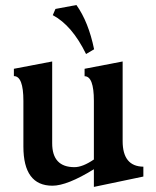

<svg xmlns="http://www.w3.org/2000/svg" viewBox="-20 -734 624 769"><path d="M356 14.6V-56.2Q249 9.8 189.9 9.8Q73.7 9.8 73.7 -147V-330.1Q73.7 -429.2 35.6 -429.2V-458.5L189 -487.8V-160.2Q189 -64.5 278.3 -64.5Q311 -64.5 356 -95.2V-330.1Q356 -428.7 318.8 -428.7V-458.5L471.2 -487.8V-168.9Q471.2 -67.4 554.2 -66.4V-26.9ZM324.7 -517.6Q268.6 -632.3 191.4 -673.3L202.1 -698.2L286.1 -713.9Q334.5 -646 356.9 -536.6Z"/></svg>

Font: Kelvinch
Style: Bold
Weight: 700
Designer: Paul James Miller
Foundry: High-Logic / Made with FontCreator
Version: Version 3.501;March 28, 2021;FontCreator 13.0.0.2683 64-bit